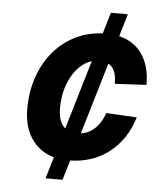

<svg xmlns="http://www.w3.org/2000/svg" viewBox="-53 -771 705 830"><g transform="rotate(5 300.0 -356.5)"><path d="M175.6 12 394.6 -725.4H468.2L249.2 12ZM266.4 -73.8Q205.2 -73.8 161.4 -99.1Q117.6 -124.4 94.1 -171Q70.6 -217.6 70.6 -280.2Q70.6 -355.4 92.9 -419.6Q115.2 -483.8 156.6 -531.9Q198 -580 255.3 -606.9Q312.6 -633.8 383.2 -633.8Q444 -633.8 486.9 -609.4Q529.8 -585 552.4 -538.9Q575 -492.8 575 -428.2L438.2 -421Q438.2 -469.6 419.5 -491.9Q400.8 -514.2 360 -514.2Q330 -514.2 303 -497.6Q276 -481 255.4 -451.1Q234.8 -421.2 223.1 -381.8Q211.4 -342.4 211.4 -296.2Q211.4 -246 232.2 -219.7Q253 -193.4 292.6 -193.4Q334 -193.4 365 -218.6Q396 -243.8 412.6 -291.8L545.4 -284.6Q516.2 -187.4 443.2 -130.6Q370.2 -73.8 266.4 -73.8Z"/></g></svg>

Font: Geist Mono
Style: Italic
Weight: 400
Italic angle: -12°
Monospace: yes
Designer: Basement.studio, Andrés Briganti, Mateo Zaragoza
Foundry: Basement.studio, Vercel, Andrés Briganti, Guido Ferreyra, Mateo Zaragoza
Version: Version 1.500